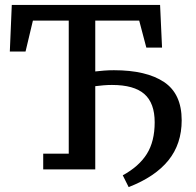

<svg xmlns="http://www.w3.org/2000/svg" viewBox="-20 -690 800 782"><path d="M20 -480 28 -670H632L640 -496H576L547 -606H368V-399Q385 -401 404 -402.5Q423 -404 444 -404Q576 -404 648 -356Q720 -308 720 -200Q720 -104 666 -37Q612 30 504 72L480 24Q546 -12 578 -63Q610 -114 610 -192Q610 -270 568 -307Q526 -344 436 -344Q418 -344 401 -342.5Q384 -341 368 -339V0H156V-64H260V-606H114L84 -480Z"/></svg>

Font: Source Serif 4 Caption
Style: Regular
Weight: 400
Designer: Frank Grießhammer
Foundry: Adobe Systems Incorporated
Version: Version 4.004;hotconv 1.0.117;makeotfexe 2.5.65602